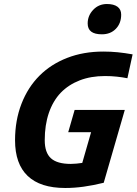

<svg xmlns="http://www.w3.org/2000/svg" viewBox="-20 -922 681 957"><path d="M641 -651 615 -532Q590 -537 562 -540Q534 -543 503 -543Q433 -543 377.5 -521.5Q322 -500 283 -460Q244 -419 223.5 -359Q203 -299 203 -223Q203 -161 234 -133Q265 -105 333 -105Q347 -105 361.5 -106.5Q376 -108 390 -110L434 -263H320L352 -374H602L497 -11Q444 2 397 8.5Q350 15 305 15Q181 15 118 -45Q55 -105 55 -223Q55 -322 87 -404.5Q119 -487 177 -545Q234 -602 315 -633.5Q396 -665 495 -665Q532 -665 567 -661.5Q602 -658 641 -651ZM584 -849Q584 -806 557.5 -778.5Q531 -751 488 -751Q452 -751 434.5 -764.5Q417 -778 417 -805Q417 -844 444.5 -873Q472 -902 513 -902Q547 -902 565.5 -888.5Q584 -875 584 -849Z"/></svg>

Font: Intel One Mono
Style: Bold Italic
Weight: 700
Italic angle: -16°
Monospace: yes
Designer: Fred Shallcrass
Foundry: Frere-Jones Type LLC
Version: Version 1.400;hotconv 1.1.0;makeotfexe 2.6.0;FJTRelease1.4